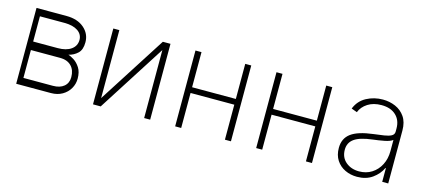

<svg xmlns="http://www.w3.org/2000/svg" viewBox="-49 -938 2954 1334"><g transform="rotate(15 1428.0 -271.5)"><path d="M88.1 0V-545.5H304.3Q383.5 -545.5 430.9 -504.6Q478.3 -463.8 478.3 -402.3Q478.3 -348.7 451.3 -323.3Q424.4 -297.9 386.4 -288.7Q403.8 -283.7 428.6 -267.8Q453.5 -251.8 472.5 -221.9Q491.5 -192.1 491.5 -144.5Q491.5 -105.8 472.5 -73Q453.5 -40.1 418.9 -20.1Q384.2 0 337.7 0ZM126.1 -52.2H337.7Q388.5 -52.2 417.3 -76.5Q446 -100.9 446 -143.1Q446 -193.9 417.3 -223.2Q388.5 -252.5 337.7 -252.8H126.1ZM126.1 -313.9H302.6Q363.6 -313.9 398.8 -339Q433.9 -364 434.3 -407.3Q433.9 -448.2 399.3 -471.6Q364.7 -495 304.3 -495.4H126.1Z M683.9 -56.5 996.8 -545.5H1051.8V0H1008.5V-489L696 0H640.6V-545.5H683.9Z M1274.9 -545.5V-293H1589.5V-545.5H1632.8V0H1589.5V-251.8H1274.9V0H1231.5V-545.5Z M1857.6 -545.5V-293H2172.2V-545.5H2215.6V0H2172.2V-251.8H1857.6V0H1814.3V-545.5Z M2541.5 11.7Q2494.7 11.7 2455.3 -7.1Q2415.8 -25.9 2392.2 -62.1Q2368.6 -98.4 2368.6 -150.2Q2368.6 -218.4 2418.1 -255.1Q2467.7 -291.9 2576.7 -305Q2618.3 -310 2650.9 -315Q2683.6 -320 2702.2 -330.1Q2720.9 -340.2 2720.9 -361.2V-383.9Q2720.9 -443.2 2683.2 -478.5Q2645.6 -513.8 2579.5 -513.8Q2521.3 -513.8 2481.2 -488.1Q2441.1 -462.4 2425.1 -421.9L2384.2 -437.1Q2407.7 -496.1 2461.5 -524.9Q2515.3 -553.6 2578.5 -553.6Q2627.1 -553.6 2669.4 -535.3Q2711.6 -517 2737.9 -478.9Q2764.2 -440.7 2764.2 -381V0H2720.9V-98.4H2717.7Q2696.4 -52.6 2651.5 -20.4Q2606.5 11.7 2541.5 11.7ZM2545.8 -28.4Q2596.9 -28.4 2636.5 -53.4Q2676.1 -78.5 2698.5 -122.2Q2720.9 -165.8 2720.9 -221.2V-301.5Q2703.8 -287.3 2662.5 -279.3Q2621.1 -271.3 2581 -266.7Q2491.5 -256 2451.7 -227.8Q2411.9 -199.6 2411.9 -148.8Q2411.9 -93 2450.3 -60.7Q2488.6 -28.4 2545.8 -28.4Z"/></g></svg>

Font: Inter Extra Light BETA
Style: Regular
Weight: 200
Designer: Rasmus Andersson
Foundry: rsms
Version: Version 3.011;git-f93a4a705